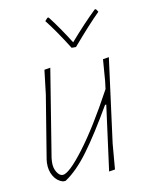

<svg xmlns="http://www.w3.org/2000/svg" viewBox="-78 -716 610 784"><g transform="rotate(-10 227.0 -323.5)"><path d="M374 -658 382 -646Q340 -605 267 -520H249Q200 -598 162 -646L173 -658H178Q217 -608 259 -541Q318 -609 369 -658ZM149 -455 90 -90 89 -75Q88 -50 99 -32.5Q110 -15 123 -15Q149 -15 213.5 -100Q278 -185 356 -330L360 -362L367 -452L392 -456L346 -106L337 0L312 4L348 -267H343Q278 -155 228.5 -88Q179 -21 130 11H119Q95 4 81 -19.5Q67 -43 68 -74L69 -87L112 -350L124 -451Z"/></g></svg>

Font: Alegreya Sans SC Thin
Style: Italic
Weight: 100
Italic angle: -7°
Designer: Juan Pablo del Peral
Foundry: Huerta Tipografica
Version: Version 2.007